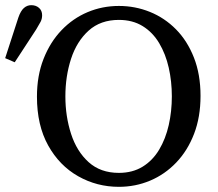

<svg xmlns="http://www.w3.org/2000/svg" viewBox="-33 -708 843 743"><path d="M427 15Q342 15 269.5 -26Q197 -67 153.5 -145Q110 -223 110 -334Q110 -415 135.5 -480Q161 -545 205 -591Q249 -637 306 -661Q363 -685 427 -685Q490 -685 547 -662Q604 -639 648 -594.5Q692 -550 717.5 -485Q743 -420 743 -337Q743 -255 718 -190Q693 -125 649 -79Q605 -33 548 -9Q491 15 427 15ZM427 -39Q480 -39 519 -63Q558 -87 583 -129Q608 -171 620 -224Q632 -277 632 -335Q632 -393 620 -446Q608 -499 583 -541Q558 -583 519 -607Q480 -631 427 -631Q356 -631 310 -589.5Q264 -548 242 -480.5Q220 -413 220 -335Q220 -258 242 -190Q264 -122 310 -80.5Q356 -39 427 -39ZM-13 -483 38 -640Q47 -666 59.5 -677Q72 -688 88 -688Q106 -688 118 -677.5Q130 -667 130 -649Q130 -635 124 -623.5Q118 -612 107 -594L24 -467Z"/></svg>

Font: Source Serif 4 SmText
Style: Regular
Weight: 400
Designer: Frank Grießhammer
Foundry: Adobe
Version: Version 4.005;hotconv 1.1.0;makeotfexe 2.6.0